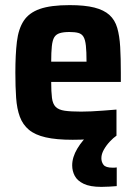

<svg xmlns="http://www.w3.org/2000/svg" viewBox="-20 -538 533 750"><path d="M264 8Q200 8 158.5 -1.5Q117 -11 93 -31Q69 -51 57.5 -82Q46 -113 43 -156Q40 -199 40 -254Q40 -325 46 -375Q52 -425 72.5 -456.5Q93 -488 135.5 -503Q178 -518 252 -518Q311 -518 348.5 -508.5Q386 -499 407.5 -479.5Q429 -460 438 -429Q447 -398 449.5 -354.5Q452 -311 452 -254V-218H180Q180 -179 183 -155.5Q186 -132 197.5 -120.5Q209 -109 232.5 -105.5Q256 -102 297 -102Q315 -102 337 -103Q359 -104 384.5 -106Q410 -108 435 -110V-8Q416 -4 387.5 0Q359 4 327 6Q295 8 264 8ZM318 -281V-297Q318 -336 315.5 -359.5Q313 -383 306 -394.5Q299 -406 285.5 -409.5Q272 -413 251 -413Q228 -413 213.5 -408.5Q199 -404 192 -392.5Q185 -381 182.5 -357.5Q180 -334 180 -297H334ZM376 192Q332 192 307 180Q282 168 272 149Q262 130 262 108Q262 76 282 42.5Q302 9 333 -18L435 -8Q423 0 409 15Q395 30 385.5 47Q376 64 376 80Q376 95 384.5 106Q393 117 420 117Q422 117 426.5 117Q431 117 436 116V189Q422 190 407 191Q392 192 376 192Z"/></svg>

Font: Saira SemiCondensed
Style: Bold
Weight: 700
Width: 4
Designer: Hector Gatti with collaboration of the Omnibus-Type team
Foundry: Omnibus-Type
Version: Version 1.101